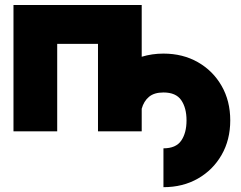

<svg xmlns="http://www.w3.org/2000/svg" viewBox="-20 -528 970 772"><path d="M34.2 -507.8H549.8V-299.8Q591.3 -312.5 637.2 -312.5Q715.3 -312.5 775.9 -277.8Q836.4 -243.2 871.1 -182.6Q905.8 -122.1 905.8 -43.9Q905.8 34.2 871.1 94.7Q836.4 155.3 775.9 189.9Q715.3 224.6 637.2 224.6V68.4Q687.5 68.4 708.7 37.4Q730 6.3 730 -43.9Q730 -94.2 708.7 -125.2Q687.5 -156.2 637.2 -156.2Q600.1 -156.2 579.1 -138.7Q558.1 -121.1 549.8 -90.8V0H374V-351.6H210V0H34.2Z"/></svg>

Font: Giphurs Black
Style: Regular
Weight: 900
Version: Version 0.920; ttfautohint (v1.8.4.7-5d5b)